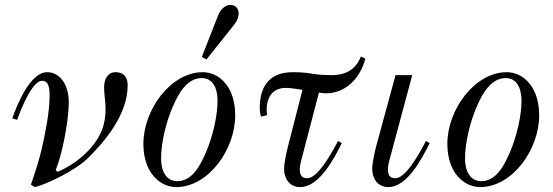

<svg xmlns="http://www.w3.org/2000/svg" viewBox="-20 -750 2252 782"><path d="M30 -268 50 -262C68 -314 113 -421 151 -421C171 -421 182 -408 182 -361C182 -292 164 -206 150 -144C140 -100 124 -51 106 2L122 12C173 0 287 -57 334 -102C408 -174 500 -284 500 -402C500 -435 485 -456 451 -456C420 -456 404 -430 404 -394C404 -381 405 -366 407 -351C409 -335 410 -319 410 -304C410 -284 407 -250 395 -220C366 -146 289 -81 214 -50L207 -58C230 -112 260 -248 260 -335C260 -405 224 -456 172 -456C104 -456 51 -328 30 -268Z M802 -518 821 -508 927 -641C938 -654 952 -673 952 -695C952 -711 944 -730 917 -730C901 -730 880 -716 869 -689ZM636 -104C636 -168 656 -251 683 -314C707 -370 742 -432 802 -432C846 -432 866 -392 866 -340C866 -276 846 -193 819 -130C795 -74 762 -12 702 -12C658 -12 636 -52 636 -104ZM564 -164C564 -44 634 12 698 12C828 12 938 -140 938 -280C938 -400 870 -456 806 -456C676 -456 564 -304 564 -164Z M1038 -312C1038 -300 1039 -287 1043 -275L1068 -281C1067 -286 1066 -292 1066 -302C1066 -342 1081 -392 1145 -392C1161 -392 1187 -388 1212 -384L1152 -150C1148 -135 1137 -86 1137 -62C1137 -23 1159 12 1203 12C1280 12 1341 -104 1372 -167L1357 -176C1319 -104 1270 -24 1231 -24C1204 -24 1201 -44 1201 -62C1201 -74 1205 -90 1208 -101L1279 -373C1291 -371 1300 -370 1308 -370C1390 -370 1448 -434 1468 -511L1450 -520C1436 -485 1407 -444 1332 -444C1299 -444 1274 -446 1250 -450C1225 -454 1204 -456 1172 -456C1063 -456 1038 -379 1038 -312Z M1496 -62C1496 -23 1518 12 1562 12C1638 12 1698 -103 1730 -167L1715 -176C1677 -104 1629 -24 1590 -24C1563 -24 1560 -44 1560 -62C1560 -74 1564 -90 1567 -101L1659 -444H1591L1511 -150C1507 -135 1496 -86 1496 -62Z M1874 -104C1874 -168 1894 -251 1921 -314C1945 -370 1980 -432 2040 -432C2084 -432 2104 -392 2104 -340C2104 -276 2084 -193 2057 -130C2033 -74 2000 -12 1940 -12C1896 -12 1874 -52 1874 -104ZM1802 -164C1802 -44 1872 12 1936 12C2066 12 2176 -140 2176 -280C2176 -400 2108 -456 2044 -456C1914 -456 1802 -304 1802 -164Z"/></svg>

Font: Old Standard
Style: Italic
Weight: 400
Italic angle: -15.2°
Designer: Alexey Kryukov <alexios@thessalonica.org.ru>
Version: Version 2.0